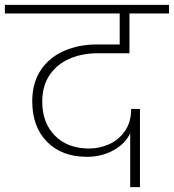

<svg xmlns="http://www.w3.org/2000/svg" viewBox="-52 -760 712 786"><path d="M348 -542Q285 -542 233.5 -520Q182 -498 151.5 -453.5Q121 -409 121 -344Q121 -257 173 -204.5Q225 -152 313 -152Q354 -152 393.5 -169Q433 -186 459 -223Q485 -260 485 -314H521V6H481V-214Q460 -171 412 -144.5Q364 -118 304 -118Q201 -118 140.5 -179.5Q80 -241 80 -345Q80 -422 115.5 -474Q151 -526 211 -552Q271 -578 345 -578H438V-705H-32V-740H640V-705H478V-542Z"/></svg>

Font: Fz Poppins ExtLt
Style: Regular
Weight: 200
Designer: Ninad Kale (Devanagari), Jonny Pinhorn (Latin)
Foundry: Indian Type Foundry
Version: Vit hóa bi Vntype.Com & FontZin.Com